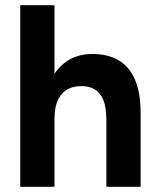

<svg xmlns="http://www.w3.org/2000/svg" viewBox="-20 -720 610 740"><path d="M58 0V-700H190V0ZM390 0V-256H522V0ZM390 -256Q390 -307 378 -335Q366 -363 345 -375.5Q324 -388 296 -388Q245 -389 217.5 -357Q190 -325 190 -262H146Q146 -342 169.5 -397.5Q193 -453 235.5 -482.5Q278 -512 335 -512Q395 -512 436.5 -488Q478 -464 500 -413.5Q522 -363 522 -283V-256Z"/></svg>

Font: Figtree
Style: Bold
Weight: 700
Designer: Erik Kennedy
Foundry: Erik Kennedy
Version: Version 2.001;gftools[0.9.30]